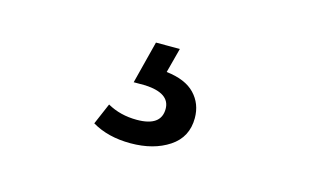

<svg xmlns="http://www.w3.org/2000/svg" viewBox="-44 -105 688 427"><g transform="rotate(15 300.0 108.5)"><path d="M275 224Q223 224 186 202L207 153Q237 170 275 170Q331 170 331 130Q331 94 274 91H247L272 -7H327L312 50Q356 55 377.5 77.5Q399 100 399 133Q399 177 363.5 200.5Q328 224 275 224Z"/></g></svg>

Font: Argentum Novus
Style: Regular
Weight: 400
Designer: Julieta Ulanovsky
Foundry: Julieta Ulanovsky
Version: Version 7.20;July 27, 2021;FontCreator 13.0.0.2683 64-bit